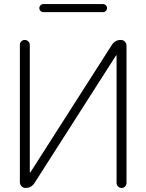

<svg xmlns="http://www.w3.org/2000/svg" viewBox="-20 -927 722 947"><path d="M194 -907H488Q496 -907 502 -901Q508 -895 508 -887Q508 -879 502 -873Q496 -867 488 -867H194Q186 -867 180 -873Q174 -879 174 -887Q174 -895 180 -901Q186 -907 194 -907ZM106 0Q94 0 86 -8.5Q78 -17 78 -29V-705Q78 -716 85 -723Q92 -730 102 -730Q112 -730 119.5 -723Q127 -716 127 -705V-77Q127 -76 128 -76Q130 -76 130 -77L532 -706Q548 -730 576 -730Q588 -730 596 -721.5Q604 -713 604 -701V-25Q604 -14 597 -7Q590 0 580 0Q570 0 562.5 -7Q555 -14 555 -25V-653Q555 -654 554 -654Q552 -654 552 -653L150 -24Q134 0 106 0Z"/></svg>

Font: Rounded Mplus 1c Light
Style: Regular
Weight: 300
Version: Version 1.059.20150529